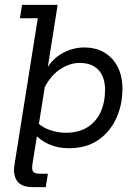

<svg xmlns="http://www.w3.org/2000/svg" viewBox="-20 -603 563 794"><path d="M118 171Q69.2 171 51.2 146.2Q33.2 121.4 39.8 78.9L136.3 -527.4H62.3L71.2 -583H218.4L172.6 -293.5L162.7 -297.7Q185.8 -351.3 231.6 -379Q277.4 -406.7 328.1 -406.7Q376.1 -406.7 411.5 -385.8Q446.9 -364.8 466.6 -326.6Q486.4 -288.4 486.4 -235.9Q486.4 -170.1 460.9 -114Q435.5 -57.9 386.2 -24Q337 10 264.7 10Q219.4 10 182.3 -6.5Q145.1 -22.9 122.7 -50.4L135.6 -58L114.7 72.1Q110.3 98 116.8 106.7Q123.3 115.4 145.6 115.4H178.1L169.2 171ZM252.1 -54Q306.2 -54 342.4 -77.3Q378.6 -100.6 396.6 -140.6Q414.5 -180.6 414.5 -230.9Q414.5 -284.2 387.5 -313.4Q360.4 -342.7 309.4 -342.7Q266.6 -342.7 226.2 -314.9Q185.9 -287.1 159.8 -232.4L167.8 -260L138.5 -75.4L137.5 -93.5Q156.6 -75.6 187.9 -64.8Q219.2 -54 252.1 -54Z"/></svg>

Font: Rokkitt SemiBold
Style: Italic
Weight: 600
Italic angle: -9°
Designer: Vernon Adams
Foundry: Vernon Adams
Version: Version 3.103